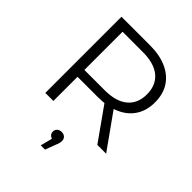

<svg xmlns="http://www.w3.org/2000/svg" viewBox="-263 -843 1248 1248"><g transform="rotate(45 361.5 -219.0)"><path d="M114 0V-700H376Q465 -700 529 -671.5Q593 -643 627.5 -589.5Q662 -536 662 -460Q662 -386 627.5 -332.5Q593 -279 529 -250.5Q465 -222 376 -222H155L188 -256V0ZM592 0 412 -254H492L673 0ZM188 -250 155 -285H374Q479 -285 533.5 -331Q588 -377 588 -460Q588 -544 533.5 -590Q479 -636 374 -636H155L188 -671ZM334 262 362 154 369 182Q350 182 338 171Q326 160 326 143Q326 126 338 115Q350 104 369 104Q389 104 400.5 115.5Q412 127 412 143Q412 153 409.5 164Q407 175 401 188L373 262Z"/></g></svg>

Font: MOST Montserrat
Style: Regular
Weight: 400
Designer: Julieta Ulanovsky
Foundry: Julieta Ulanovsky
Version: Version 8.000;March 11, 2024;FontCreator 15.0.0.2926 64-bit